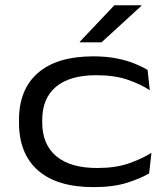

<svg xmlns="http://www.w3.org/2000/svg" viewBox="-20 -714 656 748"><path d="M344 15Q202.5 15 128.2 -50Q54 -115 54 -236.5V-246.5Q54 -366 128.2 -430.2Q202.5 -494.5 343 -494.5Q394 -494.5 434.2 -486.5Q474.5 -478.5 504.5 -466.2Q534.5 -454 555 -441.5L563.5 -362.5Q528 -386 477 -403.5Q426 -421 355 -421Q252 -421 198.2 -376Q144.5 -331 144.5 -246V-237Q144.5 -151.5 199.2 -105.5Q254 -59.5 358.5 -59.5Q430 -59.5 481 -77.2Q532 -95 570 -118.5L561 -38.5Q528.5 -19 475 -2Q421.5 15 344 15ZM425.5 -693.5H530.5V-691L375.5 -549H291V-551.5Z"/></svg>

Font: Anek Latin Expanded
Style: Regular
Weight: 400
Width: 7
Designer: Yesha Goshar
Foundry: Ek Type
Version: Version 1.003